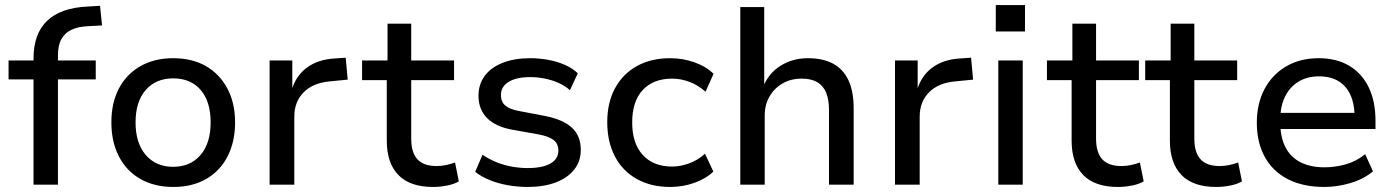

<svg xmlns="http://www.w3.org/2000/svg" viewBox="-20 -733 5531 762"><path d="M113 0V-418H14V-493H139L113 -467V-500Q113 -599 167 -650.5Q221 -702 327 -707L377 -710L385 -632L327 -629Q290 -627 264 -615Q238 -603 224 -578.5Q210 -554 210 -513V-482L196 -493H360V-418H210V0Z M668 9Q593 9 537.5 -22.5Q482 -54 452 -112Q422 -170 422 -247Q422 -325 452 -382Q482 -439 537.5 -470.5Q593 -502 667 -502Q743 -502 797.5 -470.5Q852 -439 882.5 -381.5Q913 -324 913 -247Q913 -170 883 -112Q853 -54 798 -22.5Q743 9 668 9ZM667 -71Q736 -71 776 -118Q816 -165 816 -247Q816 -330 776.5 -376Q737 -422 667 -422Q599 -422 558.5 -376Q518 -330 518 -247Q518 -165 558.5 -118Q599 -71 667 -71Z M1050 0V-493H1140V-377H1138Q1155 -433 1198.5 -465Q1242 -497 1308 -501L1352 -504L1360 -417L1289 -410Q1222 -404 1185 -366.5Q1148 -329 1148 -270V0Z M1699 9Q1607 9 1561 -38.5Q1515 -86 1515 -175V-415H1417V-493H1518V-639H1612V-493H1782V-415H1612V-183Q1612 -128 1636.5 -101Q1661 -74 1713 -74Q1732 -74 1750.5 -78Q1769 -82 1786 -88L1801 -13Q1782 -2 1754 3.5Q1726 9 1699 9Z M2075 9Q2034 9 1995 2Q1956 -5 1923 -18.5Q1890 -32 1866 -51L1895 -119Q1921 -101 1951 -89Q1981 -77 2012.5 -71.5Q2044 -66 2074 -66Q2133 -66 2164.5 -84Q2196 -102 2196 -135Q2196 -163 2177 -177.5Q2158 -192 2116 -200L2014 -218Q1947 -230 1913 -264.5Q1879 -299 1879 -353Q1879 -398 1903.5 -431.5Q1928 -465 1974.5 -483.5Q2021 -502 2085 -502Q2120 -502 2155.5 -495.5Q2191 -489 2222 -475.5Q2253 -462 2273 -442L2242 -375Q2222 -393 2195.5 -404.5Q2169 -416 2140.5 -421.5Q2112 -427 2085 -427Q2029 -427 1998.5 -408Q1968 -389 1968 -356Q1968 -329 1985.5 -314Q2003 -299 2042 -292L2142 -273Q2214 -259 2249.5 -226.5Q2285 -194 2285 -138Q2285 -93 2259 -60Q2233 -27 2185.5 -9Q2138 9 2075 9Z M2640 9Q2564 9 2507.5 -22.5Q2451 -54 2420.5 -112Q2390 -170 2390 -248Q2390 -326 2421 -383Q2452 -440 2508 -471Q2564 -502 2640 -502Q2690 -502 2736.5 -485.5Q2783 -469 2812 -440L2780 -369Q2751 -395 2716.5 -408Q2682 -421 2648 -421Q2573 -421 2531 -376Q2489 -331 2489 -247Q2489 -164 2531 -118Q2573 -72 2648 -72Q2681 -72 2716 -85Q2751 -98 2778 -123L2811 -52Q2782 -24 2736 -7.5Q2690 9 2640 9Z M2918 0V-705H3013V-389H3009Q3031 -443 3078.5 -472.5Q3126 -502 3186 -502Q3247 -502 3287 -480Q3327 -458 3347.5 -414Q3368 -370 3368 -302V0H3270V-297Q3270 -337 3259 -364.5Q3248 -392 3224 -406.5Q3200 -421 3162 -421Q3119 -421 3086 -402Q3053 -383 3034 -350Q3015 -317 3015 -276V0Z M3532 0V-493H3622V-377H3620Q3637 -433 3680.5 -465Q3724 -497 3790 -501L3834 -504L3842 -417L3771 -410Q3704 -404 3667 -366.5Q3630 -329 3630 -270V0Z M3932 -608V-713H4048V-608ZM3942 0V-493H4039V0Z M4417 9Q4325 9 4279 -38.5Q4233 -86 4233 -175V-415H4135V-493H4236V-639H4330V-493H4500V-415H4330V-183Q4330 -128 4354.5 -101Q4379 -74 4431 -74Q4450 -74 4468.5 -78Q4487 -82 4504 -88L4519 -13Q4500 -2 4472 3.5Q4444 9 4417 9Z M4807 9Q4715 9 4669 -38.5Q4623 -86 4623 -175V-415H4525V-493H4626V-639H4720V-493H4890V-415H4720V-183Q4720 -128 4744.5 -101Q4769 -74 4821 -74Q4840 -74 4858.5 -78Q4877 -82 4894 -88L4909 -13Q4890 -2 4862 3.5Q4834 9 4807 9Z M5236 9Q5152 9 5092 -21.5Q5032 -52 5000 -109.5Q4968 -167 4968 -246Q4968 -321 4998 -378.5Q5028 -436 5083.5 -469Q5139 -502 5214 -502Q5285 -502 5335.5 -471.5Q5386 -441 5412.5 -385.5Q5439 -330 5439 -253V-221H5042V-285H5374L5356 -268Q5356 -346 5319.5 -388Q5283 -430 5215 -430Q5168 -430 5133.5 -409Q5099 -388 5080 -349.5Q5061 -311 5061 -258V-248Q5061 -189 5081.5 -149Q5102 -109 5141.5 -89Q5181 -69 5237 -69Q5278 -69 5320 -80.5Q5362 -92 5398 -121L5429 -53Q5392 -22 5339.5 -6.5Q5287 9 5236 9Z"/></svg>

Font: Nunito Sans 12pt ExtraLight 9pt Medium
Style: Regular
Weight: 500
Version: Version 3.101;gftools[0.9.27]